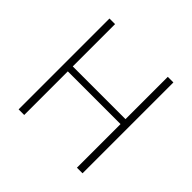

<svg xmlns="http://www.w3.org/2000/svg" viewBox="-173 -870 1043 1043"><g transform="rotate(45 348.5 -349.0)"><path d="M146 0H103V-698H146V-373H551V-698H594V0H551V-335H146Z"/></g></svg>

Font: Anuphan ExtraLight
Style: Regular
Weight: 200
Designer: Cadson Demak
Version: Version 3.001